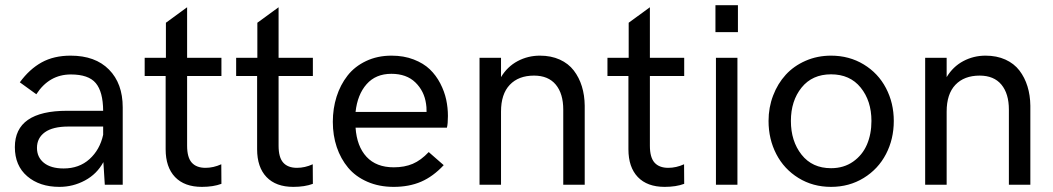

<svg xmlns="http://www.w3.org/2000/svg" viewBox="-20 -710 4049 738"><path d="M251.5 -496.1Q346.2 -496.1 398.9 -442.6Q451.7 -389.2 451.7 -297.4V0H382.8L377.4 -86.9Q352.5 -41 306.6 -16.4Q260.7 8.3 208.5 8.3Q132.3 8.3 84.7 -32.5Q37.1 -73.2 37.1 -144.5Q37.1 -284.2 238.3 -284.2H376.5Q376 -357.4 348.1 -390.6Q320.3 -423.8 252.4 -423.8Q168.9 -423.8 119.6 -347.7L56.2 -393.6Q93.3 -444.3 140.1 -470.2Q187 -496.1 251.5 -496.1ZM224.6 -62.5Q284.2 -62.5 324 -98.4Q363.8 -134.3 376.5 -191.9V-223.6H243.2Q183.1 -223.6 152.6 -201.7Q122.1 -179.7 122.1 -141.6Q122.1 -105.5 148.9 -84Q175.8 -62.5 224.6 -62.5Z M755.9 8.3Q689 8.3 652.8 -29.5Q616.7 -67.4 616.7 -136.2V-418H536.1V-487.8H617.7V-622.6L699.2 -682.1V-487.8H831.1V-418H699.2V-149.9Q699.2 -105 717 -85Q734.9 -64.9 770 -64.9Q800.3 -64.9 830.6 -78.6L831.1 -3.4Q799.8 8.3 755.9 8.3Z M1107.4 8.3Q1040.5 8.3 1004.4 -29.5Q968.3 -67.4 968.3 -136.2V-418H887.7V-487.8H969.2V-622.6L1050.8 -682.1V-487.8H1182.6V-418H1050.8V-149.9Q1050.8 -105 1068.6 -85Q1086.4 -64.9 1121.6 -64.9Q1151.9 -64.9 1182.1 -78.6L1182.6 -3.4Q1151.4 8.3 1107.4 8.3Z M1493.2 8.3Q1437 8.3 1391.8 -11.5Q1346.7 -31.2 1318.1 -65.4Q1289.6 -99.6 1274.4 -144.5Q1259.3 -189.5 1259.3 -241.7Q1259.3 -293 1273.7 -338.4Q1288.1 -383.8 1315.7 -419.2Q1343.3 -454.6 1387 -475.3Q1430.7 -496.1 1484.9 -496.1Q1532.2 -496.1 1570.1 -481.4Q1607.9 -466.8 1632.1 -443.6Q1656.2 -420.4 1672.4 -389.2Q1688.5 -357.9 1695.1 -326.9Q1701.7 -295.9 1701.7 -264.2Q1701.7 -233.9 1697.8 -219.2H1346.7Q1351.6 -147.5 1388.9 -107.2Q1426.3 -66.9 1493.7 -66.9Q1534.7 -66.9 1566.4 -80.3Q1598.1 -93.8 1627.9 -125.5L1685.5 -75.2Q1645 -31.7 1598.9 -11.7Q1552.7 8.3 1493.2 8.3ZM1346.7 -279.8H1619.6Q1619.6 -300.8 1617.7 -310.5Q1610.8 -359.9 1576.7 -393.1Q1542.5 -426.3 1484.4 -426.3Q1424.3 -426.3 1389.2 -386.5Q1354 -346.7 1346.7 -279.8Z M1823.2 0V-487.8H1905.8V-413.6Q1930.2 -454.1 1969.7 -475.1Q2009.3 -496.1 2055.2 -496.1Q2098.1 -496.1 2131.6 -481Q2165 -465.8 2185.5 -439Q2206.1 -412.1 2216.6 -377.9Q2227.1 -343.8 2227.5 -303.7V0H2145V-288.6Q2145 -350.1 2116.2 -384.8Q2087.4 -419.4 2032.7 -419.4Q1973.1 -419.4 1939.5 -384Q1905.8 -348.6 1905.8 -281.2V0Z M2534.7 8.3Q2467.8 8.3 2431.6 -29.5Q2395.5 -67.4 2395.5 -136.2V-418H2314.9V-487.8H2396.5V-622.6L2478 -682.1V-487.8H2609.9V-418H2478V-149.9Q2478 -105 2495.8 -85Q2513.7 -64.9 2548.8 -64.9Q2579.1 -64.9 2609.4 -78.6L2609.9 -3.4Q2578.6 8.3 2534.7 8.3Z M2730 -586.4V-689.9H2816.4V-586.4ZM2731.9 0V-487.8H2814.5V0Z M2934.1 -245.1Q2934.1 -296.9 2951.7 -342.8Q2969.2 -388.7 3000.2 -422.6Q3031.2 -456.5 3076.4 -476.3Q3121.6 -496.1 3174.3 -496.1Q3244.1 -496.1 3299.8 -462.4Q3355.5 -428.7 3385.5 -371.3Q3415.5 -314 3415.5 -245.1Q3415.5 -175.3 3385.5 -117.7Q3355.5 -60.1 3299.8 -25.9Q3244.1 8.3 3174.3 8.3Q3104.5 8.3 3049.1 -25.9Q2993.7 -60.1 2963.9 -117.7Q2934.1 -175.3 2934.1 -245.1ZM3174.3 -63.5Q3223.1 -63.5 3259 -88.6Q3294.9 -113.8 3312.3 -154.3Q3329.6 -194.8 3329.6 -245.1Q3329.6 -322.3 3288.3 -373.3Q3247.1 -424.3 3174.3 -424.3Q3102.1 -424.3 3061 -373.3Q3020 -322.3 3020 -245.1Q3020 -167.5 3061 -115.5Q3102.1 -63.5 3174.3 -63.5Z M3536.1 0V-487.8H3618.7V-413.6Q3643.1 -454.1 3682.6 -475.1Q3722.2 -496.1 3768.1 -496.1Q3811 -496.1 3844.5 -481Q3877.9 -465.8 3898.4 -439Q3918.9 -412.1 3929.4 -377.9Q3939.9 -343.8 3940.4 -303.7V0H3857.9V-288.6Q3857.9 -350.1 3829.1 -384.8Q3800.3 -419.4 3745.6 -419.4Q3686 -419.4 3652.3 -384Q3618.7 -348.6 3618.7 -281.2V0Z"/></svg>

Font: HK Grotesk Medium Legacy
Style: Regular
Weight: 500
Designer: Alfredo Marco Pradil
Foundry: Hanken Design Co.
Version: Version 2.022;PS 002.022;hotconv 1.0.88;makeotf.lib2.5.64775